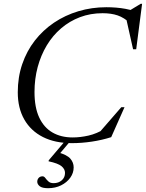

<svg xmlns="http://www.w3.org/2000/svg" viewBox="-20 -743 768 1010"><path d="M532 -66 495.5 -38 618 -179H635L565 -21.5Q516.5 -6 463 2Q409.5 10 358.5 10Q269.5 10 205.8 -22.2Q142 -54.5 107.8 -114.5Q73.5 -174.5 73.5 -257.5Q73.5 -337 97 -405.8Q120.5 -474.5 163.2 -529.5Q206 -584.5 264.2 -623.8Q322.5 -663 392.5 -684Q462.5 -705 539.5 -705Q565.5 -705 590.5 -703Q615.5 -701 640 -696.5Q664.5 -692 689 -684L650 -680.5L720 -723H727.5L696.5 -484H680L642.5 -651.5L666 -620Q632.5 -650.5 598.8 -662Q565 -673.5 519.5 -673.5Q456 -673.5 401 -652.8Q346 -632 301.8 -594.2Q257.5 -556.5 226.2 -504.5Q195 -452.5 178.2 -390.2Q161.5 -328 161.5 -258.5Q161.5 -178 186.2 -125Q211 -72 256 -46Q301 -20 362 -20Q402.5 -20 445.5 -29.8Q488.5 -39.5 532 -66ZM262 220.5Q288 220.5 305 205.5Q322 190.5 322 166.5Q322 146.5 303.5 131.2Q285 116 235.5 105.5L236.5 100L334.5 -15.5H362.5L270.5 93.5L284 58Q333 71.5 350.2 91.8Q367.5 112 367.5 137.5Q367.5 167 349.5 192Q331.5 217 301.2 232Q271 247 233 247Q201.5 247 188.8 236.5Q176 226 176 213Q176 201 183.5 192.8Q191 184.5 204 184.5Q212 184.5 218.5 193.5Q225 202.5 234.8 211.5Q244.5 220.5 262 220.5Z"/></svg>

Font: Newsreader 48pt
Style: Italic
Weight: 400
Italic angle: -17°
Version: Version 1.003